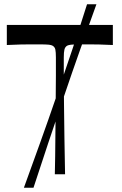

<svg xmlns="http://www.w3.org/2000/svg" viewBox="-20 -817 574 900"><path d="M237 0Q239 -85 239.5 -170.5Q240 -256 241 -331Q242 -406 242 -463Q242 -520 242 -548Q242 -572 239.5 -584.5Q237 -597 226 -603Q221 -606 209 -607.5Q197 -609 157 -609Q148 -609 128 -609Q108 -609 78.5 -608.5Q49 -608 12 -606V-700H509V-606Q473 -608 443.5 -608.5Q414 -609 394 -609Q374 -609 364 -609Q325 -609 313 -607.5Q301 -606 295 -603Q285 -597 282 -584.5Q279 -572 279 -548Q279 -520 279 -463Q279 -406 280 -331Q281 -256 282 -170.5Q283 -85 285 0ZM92 63Q129 -39 168 -147.5Q207 -256 245 -367Q283 -478 319.5 -586.5Q356 -695 388 -797H432Q395 -695 356.5 -586.5Q318 -478 280.5 -367Q243 -256 206.5 -147.5Q170 -39 137 63Z"/></svg>

Font: Ojuju Medium
Style: Regular
Weight: 500
Designer: Chisaokwu Joboson, Mirko Velimirovic
Foundry: Udi Foundry
Version: Version 1.000